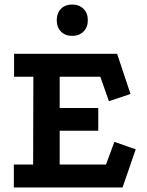

<svg xmlns="http://www.w3.org/2000/svg" viewBox="-20 -826 649 846"><path d="M42 -589H496L555 -412L460 -380L422 -488H243V-350H413V-250H243V-101H447L484 -201L578 -168L520 0H41V-101H126L127 -488H42ZM298 -806Q329 -806 348 -787Q367 -768 367 -737Q367 -706 348 -687Q329 -668 298 -668Q267 -668 248.5 -687Q230 -706 230 -737Q230 -768 248.5 -787Q267 -806 298 -806Z"/></svg>

Font: Podkova
Style: Bold
Weight: 700
Designer: Ilya Yudin
Foundry: Cyreal (www.cyreal.org)
Version: Version 2.102; ttfautohint (v1.8.1.43-b0c9)